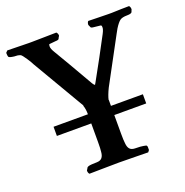

<svg xmlns="http://www.w3.org/2000/svg" viewBox="-130 -755 834 864"><g transform="rotate(-20 286.5 -323.0)"><path d="M349.1 -209V-120.1Q349.1 -87.4 351.1 -73.2Q352.5 -54.7 360.4 -45.7Q368.2 -36.6 384.8 -36.1Q393.6 -35.2 410.2 -35.2Q425.8 -33.7 438 -30.8Q441.9 -26.9 441.9 -22.9V-7.8Q440.9 -6.3 438.5 -3.4Q436 -0.5 435.1 1Q429.2 1 373.3 0Q317.4 -1 295.9 -1Q275.4 -1 217.8 0Q160.2 1 153.8 1Q147.9 -4.9 147.9 -16.1Q148.9 -17.6 150.9 -21Q152.8 -24.4 153.8 -25.9Q155.3 -33.7 178.2 -35.2Q195.3 -35.2 203.1 -36.1Q219.7 -36.6 227.5 -45.9Q235.4 -55.2 236.8 -73.2Q238.8 -87.4 238.8 -120.1V-209H74.2V-252.9H238.8Q238.8 -278.3 231.9 -296.9L233.9 -295.9Q231.4 -300.3 225.8 -309.6Q220.2 -318.8 217.8 -323.2Q195.8 -360.8 151.9 -435.5Q107.9 -510.3 85.9 -547.9Q81.1 -558.6 66.7 -580.3Q52.2 -602.1 45.9 -606Q42 -607.9 32.2 -609.9Q29.8 -609.9 24.2 -610.4Q18.6 -610.8 16.1 -610.8Q-7.8 -613.8 -9.8 -619.1Q-12.2 -625 -12.2 -638.2Q-11.2 -639.6 -3.9 -647Q26.9 -647 97.2 -645H111.8Q120.6 -645 173.8 -646Q227.1 -647 231 -647Q237.8 -640.1 237.8 -629.9Q236.8 -628.4 234.9 -625Q232.9 -621.6 231.9 -620.1Q231.9 -611.8 213.9 -611.8Q201.7 -610.8 184.1 -608.9Q181.2 -607.4 181.2 -598.1Q181.2 -587.4 191.9 -569.8Q228.5 -508.8 304.2 -377Q310.5 -367.2 314 -366.2Q315.9 -368.2 319.8 -376Q374.5 -474.1 424.8 -569.8Q435.5 -590.3 434.1 -600.1Q434.1 -608.9 428.2 -608.9Q423.8 -609.4 413.8 -610.4Q403.8 -611.3 400.9 -611.8Q382.8 -612.8 382.8 -619.1Q380.4 -626 377.9 -629.9Q377.9 -641.1 383.8 -647Q386.7 -647 427.7 -646Q468.8 -645 478 -645H495.1Q548.8 -647 579.1 -647Q585 -641.1 585 -629.9Q584.5 -628.4 583 -625Q581.5 -621.6 581.1 -620.1Q579.6 -610.8 557.1 -610.8Q533.2 -610.8 522.2 -602.8Q511.2 -594.7 496.1 -570.8Q494.1 -567.4 490 -559.8Q485.8 -552.2 483.9 -548.8L368.2 -334Q352.5 -301.8 348.1 -280.8L349.1 -282.2V-252.9H502V-209Z"/></g></svg>

Font: Common Serif SemiBold
Style: Regular
Weight: 600
Designer: Philipp H. Poll, Khaled Hosny
Foundry: Stefan Peev, Context Ltd.
Version: Version 1.026